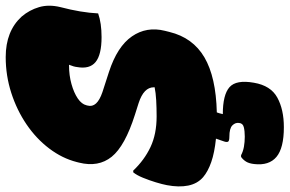

<svg xmlns="http://www.w3.org/2000/svg" viewBox="-192 -569 1015 673"><g transform="rotate(-90 315.5 -232.5)"><path d="M362 150Q352 209 310 232Q268 255 206 255Q133 255 102 229Q71 203 77 151Q79 133 85.5 122.5Q92 112 102 105H108Q121 112 137.5 115Q154 118 173 118Q193 118 206.5 114.5Q220 111 221 98Q223 85 212.5 74.5Q202 64 173 64Q158 64 155.5 59.5Q153 55 156 46Q161 31 166 17Q117 12 84 0.5Q51 -11 31 -28Q8 -48 1.5 -80.5Q-5 -113 3 -155Q6 -171 13 -194Q20 -217 29 -239Q38 -261 48 -273H54Q91 -234 136.5 -212.5Q182 -191 244 -191Q274 -191 300.5 -192.5Q327 -194 346 -198V-201Q346 -236 291 -254L250 -267Q140 -302 102.5 -348.5Q65 -395 82 -463L84 -471Q97 -522 131.5 -567.5Q166 -613 216 -647Q266 -681 326.5 -700.5Q387 -720 452 -720Q543 -720 594 -664Q617 -637 627 -603Q637 -569 627 -528Q608 -456 605 -396Q571 -384 522 -384Q460 -384 434.5 -405Q409 -426 417 -470Q418 -481 425 -498H422Q388 -498 357.5 -489.5Q327 -481 307 -467.5Q287 -454 283 -437L282 -433Q273 -400 329 -381L400 -358Q489 -329 524.5 -277.5Q560 -226 544 -162L540 -146Q520 -64 451 -23.5Q382 17 258 20Q256 25 255 29L252 41Q320 41 346.5 64.5Q373 88 362 150Z"/></g></svg>

Font: Recursive Mn Csl St XBk
Style: Italic
Weight: 1000
Italic angle: -15°
Monospace: yes
Version: Version 1.079;hotconv 1.0.112;makeotfexe 2.5.65598; ttfautoh